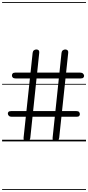

<svg xmlns="http://www.w3.org/2000/svg" viewBox="-25 -1349 840 1832"><path d="M225.5 0Q214 0 206 -8.5Q198 -17 200 -35L286.5 -844.5Q288.5 -861.5 298.8 -869.2Q309 -877 322 -877Q335.5 -877 343.2 -869.5Q351 -862 349.5 -846.5L264.5 -36.5Q262.5 -16.5 250.8 -7.8Q239 1 225.5 0ZM504 0Q490.5 1 482.8 -7.5Q475 -16 477 -34.5L562 -844.5Q564 -861.5 574.8 -869.2Q585.5 -877 598 -877Q611 -877 619.2 -869.2Q627.5 -861.5 626 -846.5L540 -36Q538 -17.5 527.5 -8.8Q517 0 504 0ZM85.5 -235Q68.5 -235 59.8 -243.8Q51 -252.5 50 -263Q49 -274 56 -281.5Q63 -289 81.5 -289H703Q721.5 -289 728.8 -281.2Q736 -273.5 737 -262Q738 -251.5 731.2 -243.2Q724.5 -235 708 -235ZM124.5 -600.5Q106 -600.5 97.5 -608.5Q89 -616.5 89 -627.5Q88 -638 95 -647Q102 -656 119 -656H740.5Q758 -656 767.2 -646.8Q776.5 -637.5 777.5 -626.5Q777.5 -615.5 770.2 -608Q763 -600.5 744.5 -600.5ZM225.5 0Q214 0 206 -8.5Q198 -17 200 -35L286.5 -844.5Q288.5 -861.5 298.8 -869.2Q309 -877 322 -877Q335.5 -877 343.2 -869.5Q351 -862 349.5 -846.5L264.5 -36.5Q262.5 -16.5 250.8 -7.8Q239 1 225.5 0ZM504 0Q490.5 1 482.8 -7.5Q475 -16 477 -34.5L562 -844.5Q564 -861.5 574.8 -869.2Q585.5 -877 598 -877Q611 -877 619.2 -869.2Q627.5 -861.5 626 -846.5L540 -36Q538 -17.5 527.5 -8.8Q517 0 504 0ZM85.5 -235Q68.5 -235 59.8 -243.8Q51 -252.5 50 -263Q49 -274 56 -281.5Q63 -289 81.5 -289H703Q721.5 -289 728.8 -281.2Q736 -273.5 737 -262Q738 -251.5 731.2 -243.2Q724.5 -235 708 -235ZM124.5 -600.5Q106 -600.5 97.5 -608.5Q89 -616.5 89 -627.5Q88 -638 95 -647Q102 -656 119 -656H740.5Q758 -656 767.2 -646.8Q776.5 -637.5 777.5 -626.5Q777.5 -615.5 770.2 -608Q763 -600.5 744.5 -600.5ZM-5 455H795.5V463H-5ZM-5 -16H795.5V0H-5ZM-5 -549H795.5V-541H-5ZM-5 -1329H795.5V-1321H-5Z"/></svg>

Font: Edu SA Dotted Guide
Style: Regular
Weight: 400
Designer: Tina and Corey Anderson, Eben Sorkin, Mirko Velimirovic
Foundry: Google for Education
Version: Version 2.000